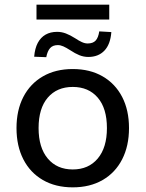

<svg xmlns="http://www.w3.org/2000/svg" viewBox="-20 -797 626 826"><path d="M293 9Q219 9 164.5 -22.5Q110 -54 80.5 -111.5Q51 -169 51 -246Q51 -323 80.5 -380Q110 -437 164.5 -468.5Q219 -500 293 -500Q367 -500 421.5 -468.5Q476 -437 505.5 -380Q535 -323 535 -246Q535 -169 505.5 -111.5Q476 -54 421.5 -22.5Q367 9 293 9ZM293 -68Q361 -68 400.5 -115Q440 -162 440 -246Q440 -331 400.5 -377Q361 -423 293 -423Q225 -423 185.5 -377Q146 -331 146 -246Q146 -162 185.5 -115Q225 -68 293 -68ZM137 -713V-777H450V-713ZM179 -551 127 -553Q130 -589 142.5 -612.5Q155 -636 176 -648Q197 -660 226 -660Q245 -660 263.5 -653Q282 -646 304 -632Q319 -622 332 -616Q345 -610 357 -610Q380 -610 391.5 -622.5Q403 -635 407 -662L459 -659Q455 -606 429 -579Q403 -552 360 -552Q340 -552 321.5 -559.5Q303 -567 282 -581Q265 -592 252.5 -597.5Q240 -603 229 -603Q207 -603 195.5 -590Q184 -577 179 -551Z"/></svg>

Font: Nunito Sans 10pt Medium
Style: Regular
Weight: 500
Designer: Vernon Adams
Foundry: Vernon Adams
Version: Version 3.101;gftools[0.9.27]